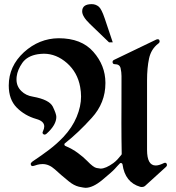

<svg xmlns="http://www.w3.org/2000/svg" viewBox="-20 -898 854 932"><path d="M416 -782.2Q378.9 -817.9 378.9 -842.8Q378.9 -877.9 425.3 -877.9Q444.8 -877.9 460 -865.2Q473.1 -853.5 488.3 -808.6L527.3 -692.4H509.3ZM537.6 -586.4Q526.4 -586.4 526.4 -597.2Q526.4 -604 533.7 -607.4L737.8 -705.6Q741.7 -707.5 745.6 -707.5Q752 -707.5 753.4 -703.4Q754.9 -699.2 754.9 -697.3Q754.9 -690.4 747.1 -685.5Q713.4 -659.2 703.6 -614.3Q693.8 -568.4 693.8 -508.3V-170.4Q693.8 -94.7 735.8 -94.7Q750.5 -94.7 771.5 -104.5Q776.9 -107.9 781.7 -107.9Q786.6 -107.9 788.6 -103.8Q790.5 -99.6 790.5 -96.7Q790.5 -91.8 785.2 -87.4L683.1 5.4Q676.8 9.8 668.9 9.8Q667 9.8 665 9.5Q663.1 9.3 660.6 8.8Q586.9 -12.7 574.7 -100.1Q574.2 -104 569.3 -106.4Q568.4 -106.9 566.9 -106.9Q564 -106.9 561.5 -104.5Q555.7 -98.6 549.6 -92Q543.5 -85.4 537.1 -78.1Q524.9 -64.5 477.1 -24.9Q430.7 13.7 395 13.7Q388.2 13.7 362.8 8.3Q338.4 2.4 313.5 -18.1Q293.9 -33.7 277.3 -48.3Q260.7 -63 246.6 -75.7Q217.8 -101.6 187 -101.6Q173.8 -101.6 160.6 -98.1Q155.8 -96.7 148.7 -94.2Q141.6 -91.8 139.2 -91.8Q132.8 -91.8 130.9 -95.9Q128.9 -100.1 128.9 -101.6Q128.9 -108.9 144.5 -118.7Q182.6 -144 219 -171.6Q255.4 -199.2 287.6 -232.9Q330.6 -278.8 352.1 -330.6Q373.5 -382.3 373.5 -429.2Q373.5 -452.1 369.1 -476.1Q356.4 -546.4 305.2 -591.8Q253.4 -637.2 192.9 -637.2Q186 -637.2 178.7 -636.5Q171.4 -635.7 163.6 -634.8Q112.3 -626.5 88.4 -592.8Q64.9 -559.1 61 -526.9Q60.5 -522.9 60.3 -519.3Q60.1 -515.6 60.1 -512.2Q60.1 -479 83.5 -456.1Q105.5 -434.1 140.1 -428.7Q218.8 -414.6 236.3 -380.4Q253.4 -345.2 253.4 -330.6Q253.4 -291.5 206.1 -249Q201.2 -244.6 196.3 -244.6Q193.4 -244.6 189.9 -247.1Q186.5 -249.5 186.5 -253.9Q186.5 -256.8 189 -261.7Q194.8 -274.4 194.8 -284.2Q194.8 -309.6 156.7 -320.3Q100.1 -336.4 61 -376Q22.5 -415 22.5 -482.9Q22.5 -576.7 96.2 -644.5Q169.9 -711.4 264.6 -712.4Q375.5 -712.4 433.1 -646.5Q491.2 -580.6 491.7 -497.1V-496.6V-496.1V-495.6V-495.1V-494.6V-494.1Q491.7 -398.4 425.3 -325.7Q359.4 -252.9 295.4 -202.6Q292.5 -200.7 292.5 -197.3V-195.8V-195.3Q293.5 -190.9 297.4 -189.5Q331.1 -175.3 357.9 -155.5Q384.8 -135.7 403.3 -116.7Q433.6 -85 449.2 -82.5Q464.8 -79.6 468.3 -79.6Q493.2 -79.6 530.3 -106.4Q541 -114.3 550.3 -124.3Q559.6 -134.3 568.8 -146Q570.8 -147.9 570.8 -151.4Q569.3 -227.1 569.3 -301.8Q569.3 -320.8 569.6 -377.2Q569.8 -433.6 569.8 -528.8Q569.8 -547.4 565.4 -566.9Q561 -586.4 537.6 -586.4Z"/></svg>

Font: UnifrakturMaguntia sl
Style: Regular
Weight: 400
Designer: j. 'mach' wust, based on a font by Peter Wiegel, original typeface by Carl Albert Fahrenwaldt 1901
Version: Version 2010-11-24